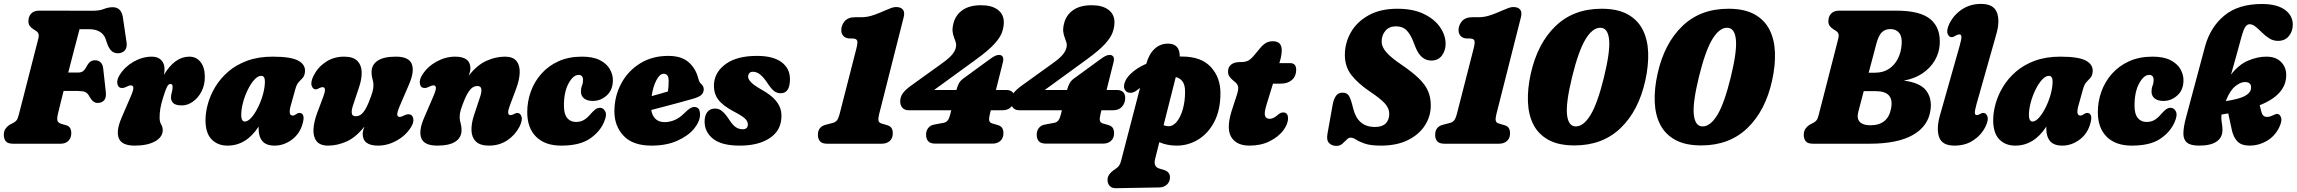

<svg xmlns="http://www.w3.org/2000/svg" viewBox="-20 -756 12081 1010"><path d="M129.5 -644.5Q129.5 -669.5 144.2 -684.8Q159 -700 186.5 -700L469.5 -699.5Q503 -699.5 526.5 -708.8Q550 -718 573 -718Q618.5 -718 626.5 -664L645.5 -535Q649.5 -509.5 639.5 -494.8Q629.5 -480 609.5 -476.5Q587 -473 570.5 -485Q554 -497 543 -529L536 -550Q528 -574.5 505.8 -588.5Q483.5 -602.5 447 -602.5H398.5Q387.5 -561.5 371.5 -500Q355.5 -438.5 339 -374.5H392.5Q406 -374.5 416 -381Q426 -387.5 438 -410.5Q447 -426.5 457 -432.8Q467 -439 479.5 -439Q499 -439 510 -427.2Q521 -415.5 523 -395L536.5 -273Q540 -242.5 527.8 -228.5Q515.5 -214.5 494.5 -214.5Q479 -214.5 469 -223.8Q459 -233 452 -245.5Q441.5 -266.5 428 -272Q414.5 -277.5 389 -277.5H314.5Q304.5 -238.5 296.8 -206.8Q289 -175 284.5 -156Q278.5 -130 282.8 -119.5Q287 -109 305.5 -103.5L328.5 -97Q343 -93 349 -82Q355 -71 355 -55.5Q355 -31 340.2 -15.5Q325.5 0 298 0H49Q20 0 10 -13.5Q0 -27 0 -47Q0 -67.5 10.8 -81.2Q21.5 -95 34.5 -101.5L49.5 -109.5Q61 -115.5 67 -123Q73 -130.5 78 -149.5Q88 -187.5 101.8 -241.2Q115.5 -295 130.5 -353.5Q145.5 -412 159.2 -465.5Q173 -519 182.5 -556.5Q188.5 -581.5 169.5 -593.5L156 -602Q143 -610.5 136.2 -620Q129.5 -629.5 129.5 -644.5Z M622.5 -293Q602 -293 597.5 -314.5Q593 -336 610 -362.5Q637 -405.5 683.5 -431.8Q730 -458 779 -458Q810.5 -458 828 -440Q845.5 -422 845.5 -392.5Q845.5 -380 842.5 -362.5Q899.5 -458 976 -458Q1013 -458 1035.2 -429.5Q1057.5 -401 1057.5 -351.5Q1057.5 -308 1039.8 -274.2Q1022 -240.5 994.2 -221Q966.5 -201.5 937 -201.5Q904.5 -201.5 892 -213.2Q879.5 -225 879.5 -242Q879.5 -257 883.8 -270.2Q888 -283.5 888 -299Q888 -314.5 876.5 -314.5Q867 -314.5 859.2 -300.5Q851.5 -286.5 838.5 -244.5Q827.5 -210 823.5 -185.2Q819.5 -160.5 819.5 -137Q819.5 -115.5 827.8 -101.5Q836 -87.5 836 -71.5Q836 -35 795.8 -12.5Q755.5 10 688.5 10Q620.5 10 605 -28.5Q589.5 -67 619.5 -136.5L668 -249Q682.5 -282.5 681.5 -294.8Q680.5 -307 668 -307Q659.5 -307 642 -298Q632 -293 622.5 -293Z M1509 -199Q1495 -148 1520 -148Q1525.5 -148 1529.8 -150.5Q1534 -153 1540.5 -157Q1548.5 -162 1555 -162Q1570.5 -162 1575.5 -147Q1580.5 -132 1569.5 -98Q1553.5 -48 1512.2 -19Q1471 10 1424.5 10Q1380.5 10 1360.5 -13.5Q1340.5 -37 1340.5 -78Q1340.5 -84 1340.5 -90Q1275.5 10 1177 10Q1125 10 1093 -23Q1061 -56 1061 -124Q1061 -164 1073.5 -209.5Q1086 -255 1112.5 -299Q1139 -343 1180.5 -379Q1222 -415 1280.2 -436.5Q1338.5 -458 1414.5 -458Q1512.5 -458 1550.8 -436Q1589 -414 1584 -375.5Q1581.5 -356 1572 -346Q1562.5 -336 1551.5 -324.2Q1540.5 -312.5 1533.5 -287ZM1249 -151.5Q1249 -132.5 1254.5 -124.5Q1260 -116.5 1267 -116.5Q1284 -116.5 1302.5 -137.5Q1321 -158.5 1337.2 -191.2Q1353.5 -224 1363.5 -260.2Q1373.5 -296.5 1373.5 -327.5Q1373.5 -357 1354 -357Q1336.5 -357 1318 -336.8Q1299.5 -316.5 1283.8 -284.5Q1268 -252.5 1258.5 -217Q1249 -181.5 1249 -151.5Z M2128.5 -155Q2149 -155 2153.8 -133.5Q2158.5 -112 2141 -85.5Q2114 -42.5 2066.5 -16.2Q2019 10 1968.5 10Q1888 10 1888 -51.5Q1888 -60.5 1890.5 -70.2Q1893 -80 1897 -90.5Q1853 -34 1803.8 -12Q1754.5 10 1706.5 10Q1663.5 10 1645.2 -13.5Q1627 -37 1629 -75.8Q1631 -114.5 1648 -160.5L1681 -248.5Q1699.5 -297.5 1677 -297.5Q1668 -297.5 1656.5 -291Q1648 -286 1641 -286Q1626 -286 1619.5 -305Q1613 -324 1630 -359Q1653 -403.5 1694.8 -430.8Q1736.5 -458 1790 -458Q1837 -458 1859 -436.5Q1881 -415 1882.5 -379Q1884 -343 1869.5 -299.5L1836.5 -200Q1828.5 -176.5 1830.5 -160.5Q1832.5 -144.5 1851.5 -144.5Q1873.5 -144.5 1889.5 -163.5Q1905.5 -182.5 1919.5 -217.5Q1934 -253.5 1939.2 -272.2Q1944.5 -291 1944.5 -307.5Q1944.5 -324.5 1939.5 -340.2Q1934.5 -356 1934.5 -376.5Q1934.5 -415 1966.2 -436.5Q1998 -458 2062.5 -458Q2130.5 -458 2146 -419.5Q2161.5 -381 2131.5 -311.5L2083 -199Q2069 -165.5 2069.8 -153.2Q2070.5 -141 2083 -141Q2091.5 -141 2109 -150Q2119 -155 2128.5 -155Z M2214 -293Q2193.5 -293 2189 -314.5Q2184.5 -336 2201.5 -362.5Q2228.5 -405.5 2276.2 -431.8Q2324 -458 2374 -458Q2454.5 -458 2454.5 -396.5Q2454.5 -387.5 2452 -377.8Q2449.5 -368 2445.5 -357.5Q2489.5 -414 2538.8 -436Q2588 -458 2636 -458Q2679 -458 2697.2 -434.5Q2715.5 -411 2713.8 -372.2Q2712 -333.5 2694.5 -287.5L2661.5 -199.5Q2643 -150.5 2665.5 -150.5Q2674.5 -150.5 2686 -157Q2694.5 -162 2701.5 -162Q2716.5 -162 2723.2 -143Q2730 -124 2712.5 -89Q2689.5 -45 2647.8 -17.5Q2606 10 2552.5 10Q2505.5 10 2483.5 -11.5Q2461.5 -33 2460.2 -69.2Q2459 -105.5 2473 -148.5L2506 -248Q2514 -271.5 2512 -287.5Q2510 -303.5 2491 -303.5Q2469.5 -303.5 2453.5 -284.5Q2437.5 -265.5 2423 -230.5Q2408.5 -194.5 2403.2 -175.8Q2398 -157 2398 -140.5Q2398 -123.5 2403 -107.8Q2408 -92 2408 -71.5Q2408 -33 2376.2 -11.5Q2344.5 10 2280 10Q2212 10 2196.5 -28.5Q2181 -67 2211 -136.5L2259.5 -249Q2274 -282.5 2273 -294.8Q2272 -307 2259.5 -307Q2251 -307 2233.5 -298Q2223.5 -293 2214 -293Z M3023.5 -362Q2995.5 -362 2971 -317.5Q2946.5 -273 2946.5 -200.5Q2946.5 -155.5 2963.8 -135Q2981 -114.5 3010 -114.5Q3032 -114.5 3049 -123.5Q3066 -132.5 3083 -152Q3099 -170.5 3110.8 -179.8Q3122.5 -189 3136.5 -189Q3154 -189 3164 -169.8Q3174 -150.5 3156.5 -111.5Q3133.5 -60 3080.5 -25Q3027.5 10 2932 10Q2847 10 2800.2 -36.5Q2753.5 -83 2753.5 -166Q2753.5 -222 2772.2 -274.2Q2791 -326.5 2827.8 -368Q2864.5 -409.5 2918 -433.8Q2971.5 -458 3041 -458Q3099.5 -458 3135.2 -439.8Q3171 -421.5 3187.5 -393Q3204 -364.5 3204 -334.5Q3204 -283 3171.8 -254Q3139.5 -225 3098.5 -225Q3069 -225 3052.5 -238.2Q3036 -251.5 3036 -274Q3036 -292.5 3041.5 -305.5Q3047 -318.5 3047 -335Q3047 -362 3023.5 -362Z M3662.5 -155Q3662.5 -117.5 3631.5 -79.5Q3600.5 -41.5 3543.2 -15.8Q3486 10 3407 10Q3309 10 3260.5 -41.5Q3212 -93 3212 -169.5Q3212 -249.5 3247.5 -316Q3283 -382.5 3346.8 -422.2Q3410.5 -462 3495 -462Q3563.5 -462 3600.8 -430.2Q3638 -398.5 3652 -348Q3656.5 -331 3659.8 -325Q3663 -319 3669.5 -313.5Q3682 -302 3682 -286Q3682 -270.5 3671 -258.5Q3660 -246.5 3629 -237.5Q3601.5 -229.5 3563.2 -219Q3525 -208.5 3483.8 -197.8Q3442.5 -187 3406 -177.5Q3410.5 -147.5 3428.2 -130.5Q3446 -113.5 3476.5 -113.5Q3502 -113.5 3528 -124.2Q3554 -135 3576.5 -157.5Q3598.5 -179.5 3613.2 -187.8Q3628 -196 3642 -192Q3654 -188.5 3658.2 -177.8Q3662.5 -167 3662.5 -155ZM3471 -368Q3450.5 -368 3432.8 -334Q3415 -300 3408 -250.5Q3431 -256.5 3453.5 -263Q3476 -269.5 3493.5 -275Q3495.5 -287 3496.5 -301.2Q3497.5 -315.5 3497.5 -331Q3497.5 -368 3471 -368Z M3887 -76Q3914 -76 3914 -102Q3914 -116 3901 -130.2Q3888 -144.5 3841 -169Q3781.5 -200 3757 -233.8Q3732.5 -267.5 3736 -317.5Q3742 -381 3800.8 -421.5Q3859.5 -462 3961.5 -462Q4047 -462 4091.2 -429Q4135.5 -396 4135.5 -340Q4135.5 -265.5 4087 -265.5Q4067.5 -265.5 4052.5 -276.8Q4037.5 -288 4018.5 -317Q4000 -345.5 3981.2 -362Q3962.5 -378.5 3940 -378.5Q3928 -378.5 3921.8 -371Q3915.5 -363.5 3915.5 -353Q3915.5 -339.5 3930.2 -323.8Q3945 -308 3986 -284.5Q4036 -256.5 4059.8 -228.2Q4083.5 -200 4088.5 -171.5Q4093.5 -143 4087.5 -113.5Q4076 -56 4018.5 -23Q3961 10 3871.5 10Q3776 10 3731.2 -25.8Q3686.5 -61.5 3686.5 -116Q3686.5 -148.5 3701 -166.8Q3715.5 -185 3742 -185Q3763.5 -185 3780.5 -169.8Q3797.5 -154.5 3814.5 -128.5Q3834 -98 3850.5 -87Q3867 -76 3887 -76Z M4452.5 -553.5Q4429.5 -553.5 4417.5 -565.8Q4405.5 -578 4405.5 -597.5Q4405.5 -623 4423.2 -644.2Q4441 -665.5 4479 -665.5H4512Q4529 -665.5 4545 -668.5Q4561 -671.5 4582.8 -679.2Q4604.5 -687 4638.5 -702Q4656.5 -710 4669.5 -714.5Q4682.5 -719 4694 -719Q4719 -719 4729.8 -705.2Q4740.5 -691.5 4733.5 -664.5L4604.5 -155Q4599 -133.5 4601.2 -121.8Q4603.5 -110 4618 -106L4645.5 -98Q4663.5 -93 4670 -82Q4676.5 -71 4676.5 -55Q4676.5 -29 4660.5 -14.5Q4644.5 0 4619 0H4331Q4305 0 4293.8 -12.5Q4282.5 -25 4282.5 -47Q4282.5 -89.5 4324.5 -100L4361 -109.5Q4374.5 -113 4382.5 -122.8Q4390.5 -132.5 4396.5 -155.5L4484.5 -499Q4493 -531.5 4488.8 -542.5Q4484.5 -553.5 4464 -553.5Z M5012 -285.5Q5017.5 -306 5025.5 -319.5Q5033.5 -333 5047.5 -343L5182.5 -441.5Q5203.5 -457 5214.2 -462Q5225 -467 5235.5 -467Q5248.5 -467 5254.5 -457.8Q5260.5 -448.5 5255.5 -428L5219 -282.5H5275.5Q5294.5 -282.5 5306 -271.5Q5317.5 -260.5 5317 -240Q5317 -214.5 5300.5 -195.2Q5284 -176 5253.5 -176H5192L5187 -155.5Q5181.5 -133.5 5183.8 -122Q5186 -110.5 5200 -106.5L5227.5 -98.5Q5245.5 -93.5 5252 -82.5Q5258.5 -71.5 5258.5 -55.5Q5258.5 -29.5 5242.5 -15Q5226.5 -0.5 5201 -0.5H4900Q4874 -0.5 4862.8 -13Q4851.5 -25.5 4851.5 -47.5Q4851.5 -68 4862.8 -82.5Q4874 -97 4893.5 -100.5L4944 -110Q4957.5 -112.5 4965.5 -122.8Q4973.5 -133 4979 -155.5L4984 -176H4760Q4738.5 -176 4727 -189.2Q4715.5 -202.5 4715.5 -222.5Q4715.5 -244.5 4727.8 -263.2Q4740 -282 4772.5 -305.5L4936.5 -423.5Q4974 -450.5 4989 -469.2Q5004 -488 5007.5 -503.5Q5011.5 -519.5 5008 -532Q5004.5 -544.5 4999 -558Q4993.5 -571.5 4991.2 -589.2Q4989 -607 4995.5 -633Q5006.5 -677 5043.2 -702.8Q5080 -728.5 5141 -728.5Q5197.5 -728.5 5229 -704.5Q5260.5 -680.5 5260.5 -639Q5260.5 -613 5250.8 -585.5Q5241 -558 5210.2 -524.2Q5179.5 -490.5 5115.5 -444L4893.5 -282.5H5011Z M5594 -285.5Q5599.5 -306 5607.5 -319.5Q5615.5 -333 5629.5 -343L5764.5 -441.5Q5785.5 -457 5796.2 -462Q5807 -467 5817.5 -467Q5830.5 -467 5836.5 -457.8Q5842.5 -448.5 5837.5 -428L5801 -282.5H5857.5Q5876.5 -282.5 5888 -271.5Q5899.5 -260.5 5899 -240Q5899 -214.5 5882.5 -195.2Q5866 -176 5835.5 -176H5774L5769 -155.5Q5763.5 -133.5 5765.8 -122Q5768 -110.5 5782 -106.5L5809.5 -98.5Q5827.5 -93.5 5834 -82.5Q5840.5 -71.5 5840.5 -55.5Q5840.5 -29.5 5824.5 -15Q5808.5 -0.5 5783 -0.5H5482Q5456 -0.5 5444.8 -13Q5433.5 -25.5 5433.5 -47.5Q5433.5 -68 5444.8 -82.5Q5456 -97 5475.5 -100.5L5526 -110Q5539.5 -112.5 5547.5 -122.8Q5555.5 -133 5561 -155.5L5566 -176H5342Q5320.5 -176 5309 -189.2Q5297.5 -202.5 5297.5 -222.5Q5297.5 -244.5 5309.8 -263.2Q5322 -282 5354.5 -305.5L5518.5 -423.5Q5556 -450.5 5571 -469.2Q5586 -488 5589.5 -503.5Q5593.5 -519.5 5590 -532Q5586.5 -544.5 5581 -558Q5575.5 -571.5 5573.2 -589.2Q5571 -607 5577.5 -633Q5588.5 -677 5625.2 -702.8Q5662 -728.5 5723 -728.5Q5779.5 -728.5 5811 -704.5Q5842.5 -680.5 5842.5 -639Q5842.5 -613 5832.8 -585.5Q5823 -558 5792.2 -524.2Q5761.5 -490.5 5697.5 -444L5475.5 -282.5H5593Z M5961 -281.5Q5944 -268 5927.2 -267.8Q5910.5 -267.5 5900.5 -279Q5887.5 -294.5 5895.8 -319.8Q5904 -345 5927 -367Q5959 -398.5 6010 -420.5Q6023.5 -470.5 6053 -498.5Q6082.5 -526.5 6124 -526.5Q6186.5 -526.5 6186 -458.5Q6192 -458.5 6198.5 -458.5Q6298.5 -458.5 6349.2 -403.8Q6400 -349 6400 -266Q6400 -177.5 6368 -116Q6336 -54.5 6283.5 -22.2Q6231 10 6170 10Q6143.5 10 6120.5 5.2Q6097.5 0.5 6078.5 -8L6056.5 79.5Q6046 121 6078 130.5L6100 137Q6134.5 147 6134.5 176Q6134.5 200 6118.8 214.8Q6103 229.5 6078 230L5849.5 234Q5829.5 234.5 5817.8 222.2Q5806 210 5806 189Q5806 160.5 5844.5 135Q5860 125 5866.8 115.2Q5873.5 105.5 5877 91.5L5977 -293.5Q5969 -287.5 5961 -281.5ZM6214 -274Q6214 -309 6200.8 -327.2Q6187.5 -345.5 6165 -350.5L6101 -97.5Q6112.5 -92 6127 -92Q6151.5 -92 6171.2 -116.8Q6191 -141.5 6202.5 -182.8Q6214 -224 6214 -274Z M6477.5 -324 6466.5 -333Q6453 -344.5 6446.5 -354.8Q6440 -365 6440 -380Q6440 -403 6456.2 -416.2Q6472.5 -429.5 6502 -429.5H6507.5Q6531 -429.5 6545.5 -436.8Q6560 -444 6579 -467L6611.5 -506Q6625.5 -522.5 6640.5 -530.8Q6655.5 -539 6675.5 -539Q6722.5 -539 6722.5 -492.5Q6722.5 -480.5 6720 -464.2Q6717.5 -448 6710 -424H6766.5Q6798.5 -424 6798.5 -389Q6798.5 -355.5 6776.5 -335.8Q6754.5 -316 6717.5 -316H6676.5L6642.5 -205.5Q6629 -161.5 6634.8 -146.2Q6640.5 -131 6659 -131Q6667.5 -131 6677 -135Q6686.5 -139 6698 -148.5Q6709.5 -158.5 6716 -161.5Q6722.5 -164.5 6730 -164.5Q6755.5 -164.5 6755.5 -133.5Q6755.5 -102.5 6729.8 -69Q6704 -35.5 6658.5 -12.8Q6613 10 6553 10Q6481.5 10 6455 -38.5Q6428.5 -87 6465.5 -192.5L6482.5 -245Q6494.5 -278.5 6493.5 -295Q6492.5 -311.5 6477.5 -324Z M7245 10Q7189.5 10 7159.5 -0.5Q7129.5 -11 7113.5 -21.5Q7097.5 -32 7084.5 -32Q7074 -32 7063.8 -21.2Q7053.5 -10.5 7041 0.5Q7028.5 11.5 7010.5 11.5Q6986 11.5 6971.5 -3.5Q6957 -18.5 6963 -52L6990.5 -206Q6995.5 -234 7007.5 -251.2Q7019.5 -268.5 7041 -268.5Q7064 -268.5 7074 -254.8Q7084 -241 7093.5 -204L7099.5 -181Q7124 -88 7213 -88Q7250 -88 7269 -106.2Q7288 -124.5 7288 -157.5Q7288 -186.5 7264.8 -212Q7241.5 -237.5 7187 -274Q7125 -315.5 7089.8 -360.2Q7054.5 -405 7054.5 -467Q7054.5 -530.5 7086.2 -586Q7118 -641.5 7179.8 -675.8Q7241.5 -710 7330.5 -710Q7413 -710 7469.5 -682.8Q7526 -655.5 7555.2 -613.2Q7584.5 -571 7584.5 -525Q7584.5 -490 7565 -463.8Q7545.5 -437.5 7509 -437.5Q7454 -437.5 7426 -508L7413 -541Q7399 -576.5 7378.8 -597Q7358.5 -617.5 7323 -617.5Q7288 -617.5 7268 -594.2Q7248 -571 7248 -537Q7248 -509 7273 -480.8Q7298 -452.5 7347.5 -419Q7407.5 -378.5 7442.2 -345Q7477 -311.5 7491.8 -277.8Q7506.5 -244 7506.5 -201.5Q7506.5 -143.5 7475 -95.2Q7443.5 -47 7385 -18.5Q7326.5 10 7245 10Z M7699.5 -553.5Q7676.5 -553.5 7664.5 -565.8Q7652.5 -578 7652.5 -597.5Q7652.5 -623 7670.2 -644.2Q7688 -665.5 7726 -665.5H7759Q7776 -665.5 7792 -668.5Q7808 -671.5 7829.8 -679.2Q7851.5 -687 7885.5 -702Q7903.5 -710 7916.5 -714.5Q7929.5 -719 7941 -719Q7966 -719 7976.8 -705.2Q7987.5 -691.5 7980.5 -664.5L7851.5 -155Q7846 -133.5 7848.2 -121.8Q7850.5 -110 7865 -106L7892.5 -98Q7910.5 -93 7917 -82Q7923.5 -71 7923.5 -55Q7923.5 -29 7907.5 -14.5Q7891.5 0 7866 0H7578Q7552 0 7540.8 -12.5Q7529.5 -25 7529.5 -47Q7529.5 -89.5 7571.5 -100L7608 -109.5Q7621.5 -113 7629.5 -122.8Q7637.5 -132.5 7643.5 -155.5L7731.5 -499Q7740 -531.5 7735.8 -542.5Q7731.5 -553.5 7711 -553.5Z M8405 -710Q8489 -710 8542 -680.8Q8595 -651.5 8621.2 -600Q8647.5 -548.5 8650 -480Q8652.5 -411.5 8635 -332.5Q8600 -173.5 8505 -82.2Q8410 9 8262.5 9Q8178.5 9 8125.5 -20.2Q8072.5 -49.5 8046.2 -101Q8020 -152.5 8017.5 -221.2Q8015 -290 8032.5 -368.5Q8068 -527.5 8162.8 -618.8Q8257.5 -710 8405 -710ZM8417.5 -349.5Q8451 -486.5 8444.5 -548.2Q8438 -610 8398 -610Q8357.5 -610 8320.8 -550Q8284 -490 8250 -351.5Q8216.5 -214.5 8223.2 -152.8Q8230 -91 8269.5 -91Q8310 -91 8346.8 -151Q8383.5 -211 8417.5 -349.5Z M9072 -710Q9156 -710 9209 -680.8Q9262 -651.5 9288.2 -600Q9314.5 -548.5 9317 -480Q9319.5 -411.5 9302 -332.5Q9267 -173.5 9172 -82.2Q9077 9 8929.5 9Q8845.5 9 8792.5 -20.2Q8739.5 -49.5 8713.2 -101Q8687 -152.5 8684.5 -221.2Q8682 -290 8699.5 -368.5Q8735 -527.5 8829.8 -618.8Q8924.5 -710 9072 -710ZM9084.5 -349.5Q9118 -486.5 9111.5 -548.2Q9105 -610 9065 -610Q9024.5 -610 8987.8 -550Q8951 -490 8917 -351.5Q8883.5 -214.5 8890.2 -152.8Q8897 -91 8936.5 -91Q8977 -91 9013.8 -151Q9050.5 -211 9084.5 -349.5Z M9655 -700H9954.5Q10083 -700 10136.5 -653.5Q10190 -607 10183.5 -520Q10180.5 -477 10157.8 -438Q10135 -399 10094 -370.8Q10053 -342.5 9995 -332Q10080.5 -321 10112 -280.2Q10143.5 -239.5 10135.5 -179Q10124.5 -93 10043.5 -46.5Q9962.5 0 9814.5 0H9517.5Q9488.5 0 9478.5 -13.5Q9468.5 -27 9468.5 -47Q9468.5 -67.5 9479.2 -81.2Q9490 -95 9503 -101.5L9518 -109.5Q9529.5 -115.5 9535.5 -123Q9541.5 -130.5 9546.5 -149.5Q9556.5 -187.5 9570.2 -241.2Q9584 -295 9599 -353.5Q9614 -412 9627.8 -465.5Q9641.5 -519 9651 -556.5Q9657 -581.5 9638 -593.5L9624.5 -602Q9611.5 -610.5 9604.8 -620Q9598 -629.5 9598 -644.5Q9598 -669.5 9612.8 -684.8Q9627.5 -700 9655 -700ZM9850 -524.5Q9843 -498 9832.5 -458Q9822 -418 9810 -373.5H9843Q9886.5 -373.5 9917 -394Q9947.5 -414.5 9964.2 -448.5Q9981 -482.5 9983.5 -523.5Q9986.5 -562.5 9970.5 -582.8Q9954.5 -603 9924.5 -603Q9895.5 -603 9878.5 -585.5Q9861.5 -568 9850 -524.5ZM9755 -166Q9746.5 -132 9763.5 -114.5Q9780.5 -97 9818.5 -97Q9912 -97 9928 -186.5Q9945 -276.5 9847.5 -276.5H9784Q9775 -242.5 9767.5 -213.8Q9760 -185 9755 -166Z M10482 -578 10377.5 -209Q10367.5 -173 10368.5 -161.8Q10369.5 -150.5 10379 -150.5Q10386 -150.5 10394.5 -155.5Q10399.5 -158.5 10403.5 -160.2Q10407.5 -162 10413.5 -162Q10428 -162 10434.8 -143Q10441.5 -124 10424 -89Q10402 -45 10360 -17.5Q10318 10 10261.5 10Q10196.5 10 10180.8 -34Q10165 -78 10184.5 -147.5L10289 -516.5Q10299 -552 10297.8 -563.5Q10296.5 -575 10287 -575Q10278.5 -575 10267 -568.5Q10261.5 -565 10256.8 -562.8Q10252 -560.5 10246.5 -560.5Q10231.5 -560.5 10225 -579.5Q10218.5 -598.5 10235.5 -633.5Q10259 -679.5 10302.2 -707.5Q10345.5 -735.5 10400.5 -735.5Q10467 -735.5 10484.2 -691.2Q10501.5 -647 10482 -578Z M10913 -199Q10899 -148 10924 -148Q10929.5 -148 10933.8 -150.5Q10938 -153 10944.5 -157Q10952.5 -162 10959 -162Q10974.5 -162 10979.5 -147Q10984.5 -132 10973.5 -98Q10957.5 -48 10916.2 -19Q10875 10 10828.5 10Q10784.5 10 10764.5 -13.5Q10744.5 -37 10744.5 -78Q10744.5 -84 10744.5 -90Q10679.5 10 10581 10Q10529 10 10497 -23Q10465 -56 10465 -124Q10465 -164 10477.5 -209.5Q10490 -255 10516.5 -299Q10543 -343 10584.5 -379Q10626 -415 10684.2 -436.5Q10742.5 -458 10818.5 -458Q10916.5 -458 10954.8 -436Q10993 -414 10988 -375.5Q10985.5 -356 10976 -346Q10966.5 -336 10955.5 -324.2Q10944.5 -312.5 10937.5 -287ZM10653 -151.5Q10653 -132.5 10658.5 -124.5Q10664 -116.5 10671 -116.5Q10688 -116.5 10706.5 -137.5Q10725 -158.5 10741.2 -191.2Q10757.5 -224 10767.5 -260.2Q10777.5 -296.5 10777.5 -327.5Q10777.5 -357 10758 -357Q10740.5 -357 10722 -336.8Q10703.5 -316.5 10687.8 -284.5Q10672 -252.5 10662.5 -217Q10653 -181.5 10653 -151.5Z M11285.5 -362Q11257.5 -362 11233 -317.5Q11208.5 -273 11208.5 -200.5Q11208.5 -155.5 11225.8 -135Q11243 -114.5 11272 -114.5Q11294 -114.5 11311 -123.5Q11328 -132.5 11345 -152Q11361 -170.5 11372.8 -179.8Q11384.5 -189 11398.5 -189Q11416 -189 11426 -169.8Q11436 -150.5 11418.5 -111.5Q11395.5 -60 11342.5 -25Q11289.5 10 11194 10Q11109 10 11062.2 -36.5Q11015.5 -83 11015.5 -166Q11015.5 -222 11034.2 -274.2Q11053 -326.5 11089.8 -368Q11126.5 -409.5 11180 -433.8Q11233.5 -458 11303 -458Q11361.5 -458 11397.2 -439.8Q11433 -421.5 11449.5 -393Q11466 -364.5 11466 -334.5Q11466 -283 11433.8 -254Q11401.5 -225 11360.5 -225Q11331 -225 11314.5 -238.2Q11298 -251.5 11298 -274Q11298 -292.5 11303.5 -305.5Q11309 -318.5 11309 -335Q11309 -362 11285.5 -362Z M11968.5 -84Q11946 -39 11904 -14.5Q11862 10 11815 10Q11771 10 11749.8 -12Q11728.5 -34 11720 -74L11701.5 -159.5Q11684.5 -156.5 11666 -153.5Q11665 -147.5 11665 -140.5Q11665 -123.5 11668 -107.8Q11671 -92 11671 -71.5Q11671 -33 11640.5 -11.5Q11610 10 11548 10Q11503 10 11484 -6.2Q11465 -22.5 11465.5 -55.2Q11466 -88 11479 -136.5L11579.5 -512Q11607 -612.5 11680.5 -673.8Q11754 -735 11878 -735Q11956.5 -735 11998.8 -705Q12041 -675 12041 -626Q12041 -591 12020.2 -566Q11999.5 -541 11963.5 -541Q11938 -541 11917.2 -554.2Q11896.5 -567.5 11879 -584.8Q11861.5 -602 11845.8 -615.2Q11830 -628.5 11814 -628.5Q11801.5 -628.5 11791.8 -615.2Q11782 -602 11770.5 -560Q11759 -517 11744.8 -466Q11730.5 -415 11716 -363.5Q11757 -416.5 11806.2 -437.2Q11855.5 -458 11901.5 -458Q11952 -458 11979.2 -430.2Q12006.5 -402.5 12006.5 -361Q12006.5 -258 11867 -202.5L11876 -167Q11882.5 -141 11905 -141Q11913 -141 11921 -143.2Q11929 -145.5 11935 -148.5Q11952 -157 11957.5 -157Q11972.5 -157 11979.2 -138Q11986 -119 11968.5 -84ZM11691 -230.5Q11689.5 -227 11688.5 -224Q11757 -234.5 11786.8 -250Q11816.5 -265.5 11820.5 -286Q11827.5 -323.5 11790.5 -324.5Q11767 -325 11739.2 -303Q11711.5 -281 11691 -230.5Z"/></svg>

Font: Fraunces 144pt S100 Black
Style: Italic
Weight: 900
Italic angle: -16°
Version: Version 1.000; ttfautohint (v1.8.3)